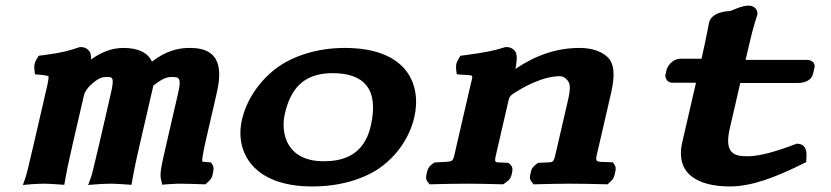

<svg xmlns="http://www.w3.org/2000/svg" viewBox="-20 -663 3000 693"><path d="M283.4 -320.9C286 -332.3 298.7 -348 305.7 -354.7C322 -370.3 334 -377.5 341.8 -380.8C351.6 -385.1 356.7 -385 366 -385C384.8 -385 394.1 -386.3 380.3 -326.5L337 -138.6C318.8 -60 311.6 -32 308 -22.2L298.2 4.7L332.7 1.9C343 1 371 0 380.6 0C391.7 0 410.2 1 423.6 1.9L454.5 4.1L459.6 -24.2C462.1 -38.7 467.1 -66.4 484.3 -140.8L533.5 -353.9C552.4 -369.2 567 -377.4 576.2 -380.8C585.9 -384.5 592.2 -385 601.9 -385C623.9 -385 636.2 -384.6 623.3 -328.6L583.9 -157.6C561.9 -62.4 555.4 -35 561.6 -13.5L565.4 3.6L586.3 1.9C597.7 1 617.6 0 623.8 0C664.2 0 666.3 1 709.8 2L721.8 2.3L731.6 -7C747.2 -20.6 747.9 -34 749.5 -43.9C750.6 -50.9 753 -59.4 746.1 -69.5L740.9 -77L730.4 -77.6C718.9 -78.3 711.8 -79.3 709.8 -80C708.7 -84.4 712.1 -109.4 724 -161.1L761.4 -323.3C779.7 -402.3 783.9 -490 666.2 -490C633.5 -490 592.9 -484.6 545.1 -452.4C539.3 -448.6 535.9 -446.2 528.5 -440.5C513.8 -473.6 477 -490 425.9 -490C388.4 -490 350.2 -478.2 308.8 -448.4C309 -456.8 308.2 -464.3 306.5 -470.4C304.6 -477.2 294 -493 273.1 -493H267.8L262.5 -491.3C230.8 -480.7 205.7 -472.7 135.6 -463.8L119.6 -461.8L111.6 -448.3C102.1 -432.5 103.1 -418.8 104.5 -408.8L106.4 -394.8L122.3 -393.4C144.7 -391.5 154.2 -388.6 155.1 -388C155.3 -387.4 156 -377.7 150.6 -354.5L101.4 -141.3C82.9 -61.2 75.7 -32.7 72.2 -22.7L62.6 4.7L93.7 1.9C103 1 128.5 0 138.1 0C149.2 0 167.7 1 181.1 1.9L212 4.1L217.1 -24.2C219.6 -38.7 224.6 -66.4 241.8 -140.8Z M1106.5 10C1203.7 10 1285.8 -14.6 1343.5 -52C1417.5 -101.7 1460 -173.1 1475.4 -240C1501.8 -354.5 1452.8 -490 1224.3 -490C1123.7 -490 1032.9 -460.4 970.7 -411.8C911.1 -363.7 869.3 -300 853.3 -230.9C826.8 -116.2 892.3 10 1106.5 10ZM1318.1 -208C1292.5 -97 1210.2 -81 1148.3 -81C1015.9 -81 991.5 -180.1 1008.3 -253C1027.7 -336.8 1071.1 -399 1180.2 -399C1291.5 -399 1349.4 -343.8 1318.1 -208Z M1843.1 -470.4C1841.2 -477.2 1830.4 -493 1809.2 -493H1803.8L1798.4 -491.3C1767.8 -481.4 1728.1 -472.7 1657.9 -463.8L1641.9 -461.8L1633.9 -448.4C1624.4 -432.6 1625.4 -418.9 1626.8 -408.9L1628.7 -394.9L1644.6 -393.6C1692.8 -389.5 1688.1 -398.4 1678 -354.7L1627.6 -136.6C1612.1 -69.4 1622.5 -82.1 1556.7 -77L1547.5 -76.3L1539.7 -70.5C1523.7 -58.6 1522.1 -45.9 1520.2 -37.2C1518.3 -28.8 1514.5 -16.8 1524.6 -5.3L1530.5 2.3L1541.2 2C1582.5 1 1621.5 0 1668.3 0C1711.7 0 1737 1 1784.5 2L1796.5 2.2L1806.8 -5.3C1825 -17.4 1826.2 -30.5 1828 -39.4C1829.5 -47.3 1832.9 -58.5 1821.6 -69.3L1815.7 -74.9L1805.8 -75.7C1760.2 -79.3 1761.1 -65 1777.1 -134.2L1816.1 -303.1C1818.7 -314.3 1823.5 -318.2 1832.5 -325C1853.7 -338.6 1879 -353.2 1905.2 -364.6C1937.7 -378.8 1971 -388 2001.6 -388C2010.2 -388 2023.4 -382.3 2032.6 -366.5C2038.4 -356.2 2038 -335.7 2032.1 -310.2L1991.5 -134.3C1975.7 -65.8 1983.1 -79.5 1933.6 -75.8L1921.8 -75L1912.8 -68C1897.7 -56.3 1896.9 -45.8 1895 -37.5C1893.1 -29.2 1889 -18.7 1898.7 -7L1905.3 2.3L1919 2C1966.9 1 1992.6 0 2037.2 0C2081.7 0 2118.2 1 2161 2L2173 2.3L2182.9 -7C2197.1 -19.4 2198.1 -30.8 2200 -39.7C2201.7 -47.8 2205.3 -58 2197.3 -69.5L2192.2 -77L2181.5 -77.6C2123.3 -81 2126.1 -69.4 2141.8 -137.5L2182.8 -315.1C2194.3 -364.8 2204.4 -416.8 2178 -451.7C2156.9 -475.7 2119.1 -490 2072.5 -490C1990.8 -490 1916 -465 1840.6 -414.5C1845.2 -440.4 1846.8 -457.6 1843.1 -470.4Z M2385.5 -409.5 2381.7 -392.9C2379.3 -382.3 2389.6 -364.3 2405.1 -364.3H2492.1L2442.7 -150.4C2415.7 -33.3 2501.9 10 2614.9 10C2693.6 10 2780.2 -23.9 2872.1 -69.1L2890 -78L2890.7 -95.8C2890.9 -103.6 2895.3 -140.4 2861.7 -143.9L2855.5 -144.5L2849.1 -142C2789.5 -119.1 2723 -99 2681.1 -99C2634.9 -99 2592 -104 2614.1 -199.6L2651.9 -363.4H2857.9C2865.4 -363.4 2907 -363.6 2914.7 -397.2L2919.8 -419.4C2924.4 -439.3 2904.1 -447 2893.2 -447H2671.2L2684.4 -504C2699.1 -567.9 2712.2 -605.4 2712.9 -607.3L2713 -607.8L2713.3 -609C2717.3 -626.2 2703 -642.8 2682.8 -642.8C2657.2 -642.8 2633.5 -629.3 2615 -623.2C2615 -623.2 2548.8 -623 2539.1 -581C2536.2 -568.2 2531.9 -538.9 2512.1 -451.1L2438.1 -451C2404.2 -451 2388.4 -421.9 2385.5 -409.5Z"/></svg>

Font: Linux Libertine Mono O 
Style: Mono Bold Oblique
Weight: 400
Italic angle: -13°
Designer: Philipp H. Poll
Foundry: Philipp H. Poll
Version: Version 5.1.7